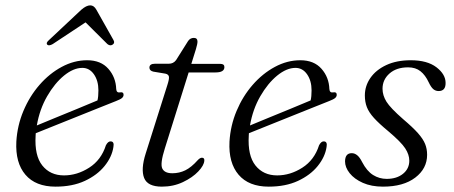

<svg xmlns="http://www.w3.org/2000/svg" viewBox="-20 -688 1694 717"><path d="M403.5 -139Q398 -102 370.5 -68Q343 -34 296.8 -12.5Q250.5 9 187.5 9Q113 9 75 -35.5Q37 -80 41 -159Q44.5 -219 67.5 -273.8Q90.5 -328.5 127.5 -371Q164.5 -413.5 210.5 -438.2Q256.5 -463 305.5 -463Q356.5 -463 384.5 -431.2Q412.5 -399.5 414 -355.5Q415 -341 427.5 -343Q441.5 -345.5 441.5 -334Q441.5 -327.5 435.8 -322.2Q430 -317 413 -310.5Q390.5 -301.5 351 -285.8Q311.5 -270 266.2 -251.8Q221 -233.5 180 -217.2Q139 -201 113.5 -190.5Q113.5 -186 113 -181.5Q108.5 -107 138 -70Q167.5 -33 219 -33Q268 -33 313 -61.8Q358 -90.5 375.5 -145.5Q383.5 -160.5 393 -160Q407.5 -160 403.5 -139ZM287.5 -434.5Q254.5 -434.5 219.2 -405.8Q184 -377 156 -328.5Q128 -280 117.5 -219.5Q145.5 -231 186.5 -248Q227.5 -265 270 -282.2Q312.5 -299.5 344 -313Q347.5 -327 347.5 -350.5Q347.5 -386.5 330.8 -410.5Q314 -434.5 287.5 -434.5ZM177 -523.5Q163 -515.5 156.5 -521Q150.5 -527.5 162.5 -538L283.5 -651.5Q302.5 -668 317 -668Q331 -668 340 -651.5L404 -538Q410 -527 400 -521Q391 -515.5 381 -523.5L299.5 -604.5Z M597.5 -413 552.5 -420.5Q538 -424 538 -435.5Q538 -450 559 -450H610.5Q627.5 -450 637.5 -463.5L682.5 -535Q690.5 -546.5 704 -546.5Q717.5 -546.5 717.5 -532.5Q717.5 -524 711.5 -504L694.5 -449.5H803Q818 -449.5 818 -437.5Q818 -417.5 785 -417.5H684.5L595.5 -133.5Q577.5 -76.5 586 -58.8Q594.5 -41 623.5 -41Q649.5 -41 672 -52Q694.5 -63 718.5 -90Q727 -99 734 -99Q744 -99 743 -88Q742 -70.5 720.5 -47.8Q699 -25 663.2 -8Q627.5 9 584.5 9Q531 9 518.2 -23.5Q505.5 -56 524 -114.5L605 -370.5Q612.5 -393.5 610.8 -402Q609 -410.5 597.5 -413Z M1199.5 -139Q1194 -102 1166.5 -68Q1139 -34 1092.8 -12.5Q1046.5 9 983.5 9Q909 9 871 -35.5Q833 -80 837 -159Q840.5 -219 863.5 -273.8Q886.5 -328.5 923.5 -371Q960.5 -413.5 1006.5 -438.2Q1052.5 -463 1101.5 -463Q1152.5 -463 1180.5 -431.2Q1208.5 -399.5 1210 -355.5Q1211 -341 1223.5 -343Q1237.5 -345.5 1237.5 -334Q1237.5 -327.5 1231.8 -322.2Q1226 -317 1209 -310.5Q1186.5 -301.5 1147 -285.8Q1107.5 -270 1062.2 -251.8Q1017 -233.5 976 -217.2Q935 -201 909.5 -190.5Q909.5 -186 909 -181.5Q904.5 -107 934 -70Q963.5 -33 1015 -33Q1064 -33 1109 -61.8Q1154 -90.5 1171.5 -145.5Q1179.5 -160.5 1189 -160Q1203.5 -160 1199.5 -139ZM1083.5 -434.5Q1050.5 -434.5 1015.2 -405.8Q980 -377 952 -328.5Q924 -280 913.5 -219.5Q941.5 -231 982.5 -248Q1023.5 -265 1066 -282.2Q1108.5 -299.5 1140 -313Q1143.5 -327 1143.5 -350.5Q1143.5 -386.5 1126.8 -410.5Q1110 -434.5 1083.5 -434.5Z M1424 -20Q1461.5 -20 1485 -39Q1508.5 -58 1508.5 -88Q1508.5 -110.5 1493.2 -134Q1478 -157.5 1430 -198Q1395.5 -226.5 1376.5 -247.5Q1357.5 -268.5 1350 -288Q1342.5 -307.5 1342.5 -331.5Q1342.5 -367 1363.2 -397Q1384 -427 1422.5 -445Q1461 -463 1514 -463Q1575.5 -463 1609.8 -436.8Q1644 -410.5 1644 -378.5Q1644.5 -348 1618 -348Q1606.5 -348 1598 -355.2Q1589.5 -362.5 1581 -380.5Q1568.5 -407.5 1550.2 -422Q1532 -436.5 1504 -436.5Q1460.5 -436.5 1434.5 -413.5Q1408.5 -390.5 1408.5 -356.5Q1408.5 -332 1423.2 -308.2Q1438 -284.5 1485.5 -243Q1521.5 -212.5 1540.8 -190.8Q1560 -169 1567.5 -150.5Q1575 -132 1575 -110Q1575 -58.5 1530.8 -24.8Q1486.5 9 1410 9Q1367 9 1335 -5.2Q1303 -19.5 1285.8 -41.2Q1268.5 -63 1268.5 -85.5Q1269 -116 1293.5 -116Q1304.5 -116 1314 -108.2Q1323.5 -100.5 1332.5 -82.5Q1350 -49 1373.2 -34.5Q1396.5 -20 1424 -20Z"/></svg>

Font: Fraunces 9pt Light
Style: Italic
Weight: 300
Italic angle: -16°
Version: Version 1.000;[0bf87f6ff]